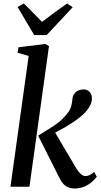

<svg xmlns="http://www.w3.org/2000/svg" viewBox="-20 -1062 576 1092"><path d="M39.5 0 143 -744 79.5 -762 85.5 -793 237.5 -812 258.5 -799.5 147.5 0ZM404.5 10Q384 10 368.2 3.5Q352.5 -3 340.2 -16.2Q328 -29.5 317.5 -51L197 -290.5Q228 -310.5 257 -327.8Q286 -345 312.8 -366Q339.5 -387 363 -417Q379.5 -437 385 -458Q390.5 -479 391.5 -497Q393.5 -517.5 403.2 -529.8Q413 -542 426.8 -547.8Q440.5 -553.5 454 -553.5Q477 -553.5 489.8 -539.2Q502.5 -525 502.5 -505Q503.5 -486 495.5 -468.2Q487.5 -450.5 474.5 -434.5Q457.5 -413 430.2 -391.8Q403 -370.5 372.2 -351.8Q341.5 -333 313 -318Q284.5 -303 264.5 -293L281.5 -328.5L414 -104.5Q427 -83 440.5 -71.8Q454 -60.5 466.5 -60.5Q476.5 -60.5 488.8 -65.8Q501 -71 515 -84.5L530.5 -57Q521.5 -44 503.8 -28.2Q486 -12.5 460.8 -1.2Q435.5 10 404.5 10ZM174.5 -862.5 80 -1022 115.5 -1042.5Q141.5 -1016.5 167.5 -990.2Q193.5 -964 219 -937.5Q253 -964 289 -990Q325 -1016 361.5 -1042L393.5 -1021L245.5 -862.5Z"/></svg>

Font: Merriweather 48pt Medium
Style: Italic
Weight: 500
Italic angle: -7.8°
Version: Version 2.101